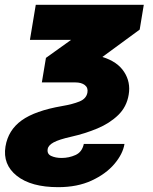

<svg xmlns="http://www.w3.org/2000/svg" viewBox="-20 -566 640 802"><path d="M129.4 -545.9H580.6L563.5 -442.4L407.7 -328.1Q470.7 -308.6 498.5 -265.6Q526.4 -222.7 517.6 -170.9Q509.3 -119.6 473.6 -85.2Q438 -50.8 386.5 -29.3Q335 -7.8 278.3 4.9Q226.1 16.6 203.9 28.8Q181.6 41 179.2 56.6Q175.8 77.1 193.8 85.4Q211.9 93.8 237.3 93.8Q268.1 93.8 295.4 81.5Q322.8 69.3 330.1 35.2H500Q493.2 77.1 457.8 118.9Q422.4 160.6 362.8 188.2Q303.2 215.8 223.1 215.8Q109.9 215.8 50.3 168.5Q-9.3 121.1 2.9 45.9Q14.2 -22.5 70.3 -63Q126.5 -103.5 239.3 -123Q283.2 -130.4 312 -142.1Q340.8 -153.8 345.2 -179.7Q348.6 -199.7 334.2 -210.7Q319.8 -221.7 295.4 -221.7H154.8L171.9 -324.2L276.9 -399.4H105Z"/></svg>

Font: Inter Black
Style: Italic
Weight: 900
Italic angle: -9.39999°
Designer: Rasmus Andersson
Foundry: rsms
Version: Version 4.000;git-a52131595